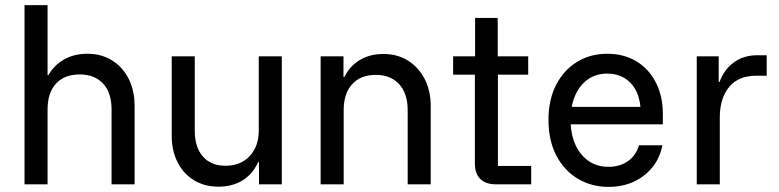

<svg xmlns="http://www.w3.org/2000/svg" viewBox="-20 -720 3043 750"><path d="M75.8 0V-700H165.8V-426.7H169.2Q190.8 -465 230 -487.5Q269.2 -510 321.7 -510Q375.8 -510 417.5 -484.2Q459.2 -458.3 482.5 -412.5Q505.8 -366.7 505.8 -305.8V0H415.8V-292.5Q415.8 -357.5 382.9 -393.3Q350 -429.2 290.8 -429.2Q231.7 -429.2 198.8 -393.3Q165.8 -357.5 165.8 -292.5V0Z M833.3 9.2Q779.2 9.2 737.9 -15.8Q696.7 -40.8 673.8 -85.8Q650.8 -130.8 650.8 -189.2V-500H740.8V-209.2Q740.8 -145 772.5 -108.8Q804.2 -72.5 860.8 -72.5Q920 -72.5 955.4 -110.4Q990.8 -148.3 990.8 -210V-500H1080.8V0H991.7V-86.7H988.3Q967.5 -40 927.5 -15.4Q887.5 9.2 833.3 9.2Z M1232.5 0V-500H1321.7V-419.2H1325Q1346.7 -462.5 1385.8 -485.8Q1425 -509.2 1478.3 -509.2Q1532.5 -509.2 1574.2 -482.9Q1615.8 -456.7 1639.2 -410.8Q1662.5 -365 1662.5 -305.8V0H1572.5V-290Q1572.5 -354.2 1539.6 -390.8Q1506.7 -427.5 1447.5 -427.5Q1388.3 -427.5 1355.4 -390.8Q1322.5 -354.2 1322.5 -290V0Z M1916.7 0Q1878.3 0 1856.7 -20.4Q1835 -40.8 1835 -81.7V-428.3H1750V-500H1835.8V-650H1924.2V-500H2043.3V-428.3H1925V-71.7H2055V0Z M2357.5 10Q2290 10 2236.7 -22.1Q2183.3 -54.2 2152.9 -112.9Q2122.5 -171.7 2122.5 -251.7Q2122.5 -330.8 2152.5 -388.8Q2182.5 -446.7 2234.2 -478.3Q2285.8 -510 2352.5 -510Q2415 -510 2463.8 -481.7Q2512.5 -453.3 2540.8 -400Q2569.2 -346.7 2569.2 -274.2V-234.2H2209.2Q2214.2 -158.3 2254.2 -113.3Q2294.2 -68.3 2356.7 -68.3Q2401.7 -68.3 2433.3 -90.8Q2465 -113.3 2475.8 -152.5H2567.5Q2557.5 -101.7 2527.5 -65.4Q2497.5 -29.2 2454.2 -9.6Q2410.8 10 2357.5 10ZM2213.3 -302.5H2481.7Q2475.8 -364.2 2440.8 -398.3Q2405.8 -432.5 2351.7 -432.5Q2298.3 -432.5 2261.7 -397.9Q2225 -363.3 2213.3 -302.5Z M2701.7 0V-500H2787.5V-400H2790.8Q2807.5 -446.7 2845.4 -475.4Q2883.3 -504.2 2938.3 -504.2H2975V-424.2H2933.3Q2864.2 -424.2 2827.9 -380Q2791.7 -335.8 2791.7 -260.8V0Z"/></svg>

Font: Funnel Sans
Style: Regular
Weight: 400
Designer: NORD ID, Kristian Moeller
Foundry: Dicotype
Version: Version 1.000